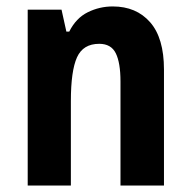

<svg xmlns="http://www.w3.org/2000/svg" viewBox="-20 -576 593 596"><path d="M330 -556Q403 -556 446 -507Q489 -458 489 -360V0H354V-323Q354 -381 339.5 -410.5Q325 -440 288 -440Q238 -440 219 -398Q200 -356 200 -262V0H66V-546H171L186 -478H195Q216 -520 252.5 -538Q289 -556 330 -556Z"/></svg>

Font: Noto Sans Gujarati Condensed
Style: Bold
Weight: 700
Width: 3
Designer: Jelle Bosma - Monotype Design Team, Universal Thirst
Foundry: Monotype Imaging Inc.
Version: Version 2.106; ttfautohint (v1.8.4.7-5d5b)